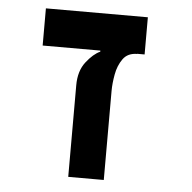

<svg xmlns="http://www.w3.org/2000/svg" viewBox="-46 -632 678 678"><g transform="rotate(5 293.0 -293.0)"><path d="M451.2 -585.9V-454.1H423.3L425.3 -453.6Q391.6 -453.6 374.8 -430.2Q357.9 -406.7 352.1 -374.5Q346.2 -342.3 346.2 -315.4V0H220.2V-324.7Q220.2 -375.5 245.1 -407.5Q270 -439.5 294.4 -450.2V-454.1H89.8V-585.9Z"/></g></svg>

Font: CaskaydiaMono NF
Style: Bold
Weight: 700
Designer: Aaron Bell
Foundry: Saja Typeworks
Version: Version 2111.001; ttfautohint (v1.8.4);Nerd Fonts 3.1.1